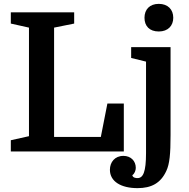

<svg xmlns="http://www.w3.org/2000/svg" viewBox="-20 -784 978 994"><path d="M728 -692C728 -649 754 -621 802 -621C850 -621 877 -651 877 -692C877 -735 849 -764 802 -764C755 -764 728 -735 728 -692ZM364 -662V-720H36V-662L130 -641V-79L36 -58V0H621V-248H536L502 -75H260V-641ZM659 -540V-484L736 -465V9C736 106 721 138 692 138C687 138 668 138 665 123C677 115 683 98 683 85C683 50 658 23 619 23C574 23 549 56 549 95C549 156 607 190 692 190C764 190 812 164 841 101C858 65 863 14 863 -85V-540Z"/></svg>

Font: Domine
Style: Bold
Weight: 700
Designer: Pablo Impallari, Rodrigo Fuenzalida, Brenda Gallo
Foundry: Pablo Impallari, Rodrigo Fuenzalida, Brenda Gallo
Version: Version 2.000